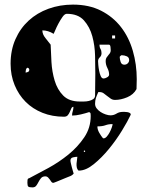

<svg xmlns="http://www.w3.org/2000/svg" viewBox="-20 -787 648 834"><path d="M210 7Q206 7 203 2.5Q200 -2 196.5 -7Q193 -12 188.5 -16.5Q184 -21 177 -21Q165 -21 158.5 -13.5Q152 -6 147.5 3Q143 12 137.5 19.5Q132 27 121 27Q107 27 103 23.5Q99 20 99 7Q99 3 99.5 -4.5Q100 -12 107 -13Q144 -32 190.5 -57.5Q237 -83 277.5 -116Q318 -149 346 -190.5Q374 -232 374 -283Q374 -288 373.5 -293Q373 -298 367 -300Q352 -295 331 -290Q310 -285 293 -285Q293 -295 296 -304Q299 -313 299 -323Q293 -323 290 -316.5Q287 -310 283.5 -301.5Q280 -293 274.5 -286.5Q269 -280 258 -280Q207 -280 164.5 -297Q122 -314 91.5 -344.5Q61 -375 43.5 -417.5Q26 -460 26 -510Q26 -569 47 -616.5Q68 -664 104.5 -697.5Q141 -731 190.5 -749Q240 -767 297 -767Q367 -767 419 -740.5Q471 -714 505.5 -669.5Q540 -625 557 -566Q574 -507 574 -443L573 -400Q560 -376 532.5 -364.5Q505 -353 480 -353Q469 -353 461 -358.5Q453 -364 445.5 -370Q438 -376 430.5 -381.5Q423 -387 413 -387H407Q400 -372 396.5 -361Q393 -350 393 -336Q393 -325 400 -316Q407 -307 417 -300.5Q427 -294 439 -290Q451 -286 460 -286Q474 -286 486 -293.5Q498 -301 513 -301Q516 -301 521.5 -301Q527 -301 533 -300Q539 -299 543.5 -296.5Q548 -294 548 -290Q548 -288 547 -287Q535 -261 510 -220Q485 -179 453.5 -140.5Q422 -102 387.5 -74Q353 -46 323 -46Q320 -46 320 -47Q315 -52 313.5 -60Q312 -68 312.5 -76.5Q313 -85 314.5 -93Q316 -101 316 -106Q309 -106 297.5 -103.5Q286 -101 286 -90Q286 -85 288 -77Q290 -69 292 -60.5Q294 -52 296.5 -44.5Q299 -37 300 -33Q296 -28 291 -25Q286 -22 280 -20Q275 -18 265 -14Q255 -10 244.5 -5.5Q234 -1 225 2.5Q216 6 213 7ZM394 -467Q394 -499 393 -544Q392 -589 381 -629.5Q370 -670 344.5 -698.5Q319 -727 270 -727Q261 -727 251.5 -713.5Q242 -700 233.5 -684Q225 -668 219.5 -654.5Q214 -641 213 -640Q189 -655 164 -655Q164 -638 177.5 -621.5Q191 -605 200 -593Q201 -560 203.5 -517.5Q206 -475 217.5 -436.5Q229 -398 254.5 -372Q280 -346 327 -346Q333 -346 344 -346Q355 -346 366 -348.5Q377 -351 385 -356.5Q393 -362 393 -373ZM480 -633H467V-620H480ZM412 -593Q412 -582 416.5 -574.5Q421 -567 421 -556Q421 -545 413.5 -538Q406 -531 406 -521Q406 -517 407 -505Q408 -493 410.5 -480Q413 -467 417.5 -456.5Q422 -446 430 -446Q436 -446 445 -451Q454 -456 454 -463Q454 -477 446.5 -491.5Q439 -506 439 -522Q439 -531 442.5 -536.5Q446 -542 450 -546.5Q454 -551 457.5 -556Q461 -561 461 -569Q461 -572 460 -582.5Q459 -593 453 -593ZM507 -547Q505 -546 502.5 -543.5Q500 -541 500 -540Q500 -530 504 -518Q508 -506 520 -506Q529 -506 535 -512Q541 -518 541 -526Q541 -538 530.5 -542.5Q520 -547 510 -547ZM107 -487Q104 -492 100 -493Q94 -491 92.5 -483.5Q91 -476 91 -472Q96 -472 101.5 -474.5Q107 -477 107 -483ZM469 -248Q451 -248 438 -243Q425 -238 403 -238Q403 -224 411.5 -209.5Q420 -195 427 -187Q428 -186 430 -186Q437 -186 444 -194Q451 -202 456.5 -212.5Q462 -223 465.5 -233Q469 -243 469 -248ZM347 -127Q350 -127 350 -130Q350 -133 347 -133Q344 -134 344 -130Q344 -126 347 -127Z"/></svg>

Font: Genkaimincho
Style: Regular
Weight: 800
Designer: Dr. Ken Lunde (project architect, glyph set definition & overall production); Masataka HATTORI \u670D \u90E8 \u6B63 \u8C
Foundry: Adobe Systems Incorporated
Version: Version 1.00